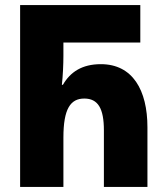

<svg xmlns="http://www.w3.org/2000/svg" viewBox="-20 -734 653 754"><path d="M59 0H229V-194C229 -307 257 -347 311 -347C365 -347 388 -308 388 -222V0H559V-234C559 -380 501 -482 376 -482C302 -482 256 -451 227 -401H223C227 -437 229 -482 229 -515V-567H531V-714H59Z"/></svg>

Font: Noto Sans Georgian ExtraCondensed Black
Style: Regular
Weight: 900
Width: 2
Designer: Monotype Design Team, Akaki Razmadze
Foundry: Google LLC
Version: Version 2.005